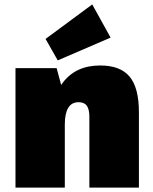

<svg xmlns="http://www.w3.org/2000/svg" viewBox="-20 -848 692 868"><path d="M384 -320Q384 -354 372.5 -370Q361 -386 335 -386Q304 -386 288.5 -360.5Q273 -335 273 -285L206 -210V-250Q206 -398 264.5 -475Q323 -552 433 -552Q524 -552 566 -501.5Q608 -451 608 -341V0H384ZM50 -540H236L273 -403V0H50ZM480 -678 241 -575 186 -672 397 -828Z"/></svg>

Font: Pathway Extreme Condensed Black
Style: Regular
Weight: 900
Width: 3
Version: Version 1.001;gftools[0.9.26]